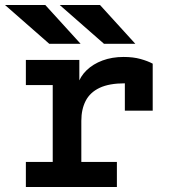

<svg xmlns="http://www.w3.org/2000/svg" viewBox="-53 -752 689 772"><path d="M51 0V-101H159V-410H51V-511H266V-398L260 -413Q269.5 -444.5 295.2 -469.5Q321 -494.5 359.2 -508.8Q397.5 -523 444 -523Q482.5 -523 512 -514.8Q541.5 -506.5 561 -496V-307H449V-462L498 -412Q483 -414.5 470.2 -415.8Q457.5 -417 449 -417Q386 -417 347.5 -398.8Q309 -380.5 291.5 -346.5Q274 -312.5 274 -266V-101H417V0ZM365 -576 187 -732H349L491 -576ZM145 -576 -33 -732H129L271 -576Z"/></svg>

Font: Overpass Mono
Style: Bold
Weight: 700
Monospace: yes
Designer: Delve Withrington, Dave Bailey
Foundry: Delve Fonts LLC
Version: Version 4.000